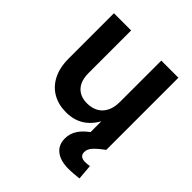

<svg xmlns="http://www.w3.org/2000/svg" viewBox="-200 -649 983 983"><g transform="rotate(45 291.0 -158.0)"><path d="M241.7 9.8Q187.5 9.8 145.8 -13.9Q104 -37.6 80.6 -83.3Q57.1 -128.9 57.1 -194.8V-522.5H181.6V-214.4Q181.6 -158.2 209.2 -128.4Q236.8 -98.6 286.1 -98.6Q318.8 -98.6 344.5 -112.1Q370.1 -125.5 385 -153.6Q399.9 -181.6 399.9 -224.6V-522.5H523.9V0H402.8L402.3 -131.8H423.3Q398.9 -63 353.8 -26.6Q308.6 9.8 241.7 9.8ZM454.6 205.6Q397.9 205.6 365.2 180.4Q332.5 155.3 332.5 107.9Q332.5 71.3 353.8 40.5Q375 9.8 419.4 -19.5L523.9 0Q484.9 28.8 468.3 47.9Q451.7 66.9 451.7 87.4Q451.7 103.5 461.4 112.1Q471.2 120.6 491.7 120.6Q499.5 120.6 507.8 119.9Q516.1 119.1 523.4 117.7L530.3 200.2Q514.2 202.1 493.9 203.9Q473.6 205.6 454.6 205.6Z"/></g></svg>

Font: Inter 28pt SemiBold
Style: Regular
Weight: 600
Designer: Rasmus Andersson
Foundry: rsms
Version: Version 4.001;git-66647c0bb